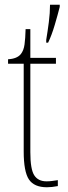

<svg xmlns="http://www.w3.org/2000/svg" viewBox="-20 -780 286 810"><path d="M178 10Q124 10 102 -23Q80 -56 80 -141V-511H14V-530Q52 -532 68 -552Q80 -567 83.5 -592.5Q87 -618 88 -657H108V-536H216V-511H108V-138Q108 -66 124.5 -40.5Q141 -15 176 -15Q189 -15 199.5 -16.5Q210 -18 224 -20V5Q199 10 178 10ZM175 -612Q181 -648 186 -686.5Q191 -725 191 -760H232V-751Q224 -719 211 -675Q198 -631 183 -600H175Z"/></svg>

Font: Noto Serif Tamil Condensed Thin
Style: Italic
Weight: 100
Width: 3
Italic angle: -12°
Designer: Indian Type Foundry, Tom Grace, and the Monotype Design Team
Foundry: Monotype Imaging Inc.
Version: Version 2.003; ttfautohint (v1.8.4.7-5d5b)